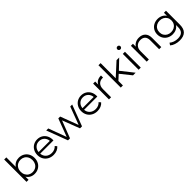

<svg xmlns="http://www.w3.org/2000/svg" viewBox="424 -2528 4512 4512"><g transform="rotate(-45 2680.0 -271.5)"><path d="M632 -263Q632 -185 598 -124Q564 -63 504 -29Q444 5 370 5Q304 5 251.5 -23Q199 -51 167 -104V0H99V-742H170V-426Q203 -477 254.5 -503.5Q306 -530 370 -530Q444 -530 504 -496.5Q564 -463 598 -402Q632 -341 632 -263ZM561 -263Q561 -323 535.5 -370Q510 -417 465 -442.5Q420 -468 365 -468Q309 -468 264.5 -442.5Q220 -417 194.5 -370Q169 -323 169 -263Q169 -203 194.5 -156Q220 -109 264.5 -83.5Q309 -58 365 -58Q420 -58 465 -83.5Q510 -109 535.5 -156Q561 -203 561 -263Z M1235 -241H795Q801 -159 858 -108.5Q915 -58 1002 -58Q1051 -58 1092 -75.5Q1133 -93 1163 -127L1203 -81Q1168 -39 1115.5 -17Q1063 5 1000 5Q919 5 856.5 -29.5Q794 -64 759 -125Q724 -186 724 -263Q724 -340 757.5 -401Q791 -462 849.5 -496Q908 -530 981 -530Q1054 -530 1112 -496Q1170 -462 1203 -401.5Q1236 -341 1236 -263ZM795 -294H1168Q1161 -372 1109.5 -420.5Q1058 -469 981 -469Q905 -469 853.5 -420.5Q802 -372 795 -294Z M2143 -526 1944 0H1877L1711 -431L1545 0H1478L1280 -526H1348L1513 -79L1682 -526H1743L1911 -79L2078 -526Z M2693 -241H2253Q2259 -159 2316 -108.5Q2373 -58 2460 -58Q2509 -58 2550 -75.5Q2591 -93 2621 -127L2661 -81Q2626 -39 2573.5 -17Q2521 5 2458 5Q2377 5 2314.5 -29.5Q2252 -64 2217 -125Q2182 -186 2182 -263Q2182 -340 2215.5 -401Q2249 -462 2307.5 -496Q2366 -530 2439 -530Q2512 -530 2570 -496Q2628 -462 2661 -401.5Q2694 -341 2694 -263ZM2253 -294H2626Q2619 -372 2567.5 -420.5Q2516 -469 2439 -469Q2363 -469 2311.5 -420.5Q2260 -372 2253 -294Z M3104 -530V-461L3087 -462Q3004 -462 2957 -411Q2910 -360 2910 -268V0H2839V-526H2907V-423Q2932 -476 2981.5 -503Q3031 -530 3104 -530Z M3427 -264 3303 -150V0H3232V-742H3303V-239L3617 -526H3705L3480 -311L3726 0H3639Z M3825 -526H3896V0H3825ZM3809 -692Q3809 -712 3824 -727Q3839 -742 3861 -742Q3883 -742 3898 -727.5Q3913 -713 3913 -693Q3913 -671 3898 -656Q3883 -641 3861 -641Q3839 -641 3824 -656Q3809 -671 3809 -692Z M4578 -305V0H4507V-298Q4507 -380 4466 -423Q4425 -466 4349 -466Q4264 -466 4214.5 -415.5Q4165 -365 4165 -276V0H4094V-526H4162V-429Q4191 -477 4242.5 -503.5Q4294 -530 4362 -530Q4461 -530 4519.5 -472.5Q4578 -415 4578 -305Z M5260 -526V-64Q5260 70 5194.5 134.5Q5129 199 4997 199Q4924 199 4858.5 177.5Q4793 156 4752 118L4788 64Q4826 98 4880.5 117Q4935 136 4995 136Q5095 136 5142 89.5Q5189 43 5189 -55V-122Q5156 -72 5102.5 -46Q5049 -20 4984 -20Q4910 -20 4849.5 -52.5Q4789 -85 4754.5 -143.5Q4720 -202 4720 -276Q4720 -350 4754.5 -408Q4789 -466 4849 -498Q4909 -530 4984 -530Q5051 -530 5105 -503Q5159 -476 5192 -425V-526ZM5191 -276Q5191 -332 5165.5 -375.5Q5140 -419 5094.5 -443.5Q5049 -468 4991 -468Q4934 -468 4888.5 -444Q4843 -420 4817.5 -376Q4792 -332 4792 -276Q4792 -220 4817.5 -176Q4843 -132 4888.5 -107.5Q4934 -83 4991 -83Q5048 -83 5094 -107.5Q5140 -132 5165.5 -176Q5191 -220 5191 -276Z"/></g></svg>

Font: Montserrat-Regular
Style: Regular
Weight: 400
Version: Version 7.200